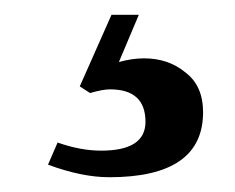

<svg xmlns="http://www.w3.org/2000/svg" viewBox="-20 -20 318 260"><path d="M88 97 131 0H168L141 64Q159 59 175 59Q208 59 231 78Q255 96 255 132Q255 220 128 220Q91 220 45 203L58 173Q89 184 117 184Q177 184 177 145Q177 101 129 101Q119 101 102 106Z"/></svg>

Font: Bailleul Roman
Style: Roman
Weight: 400
Version: Version 1